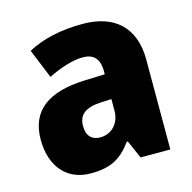

<svg xmlns="http://www.w3.org/2000/svg" viewBox="-89 -650 748 748"><g transform="rotate(-15 285.5 -275.5)"><path d="M307 -561C218 -561 144 -544 85 -512L133 -394C184 -419 234 -435 274 -435C316 -435 340 -413 340 -362V-349L255 -346C110 -340 33 -284 33 -167C33 -58 93 10 188 10C271 10 312 -15 355 -73H359L391 0H511V-363C511 -493 435 -561 307 -561ZM298 -247 340 -249V-203C340 -150 305 -116 260 -116C227 -116 206 -135 206 -176C206 -220 232 -244 298 -247Z"/></g></svg>

Font: Noto Sans Bengali SemiCondensed ExtraBold
Style: Regular
Weight: 800
Width: 4
Designer: Joana Ranito - Universal Thirst; Jelle Bosma - Monotype Design Team
Foundry: Universal Thirst ehf.
Version: Version 3.000